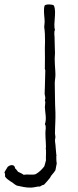

<svg xmlns="http://www.w3.org/2000/svg" viewBox="-47 -716 356 873"><path d="M156 -691C153 -683 153 -674 153 -665C153 -649 156 -632 156 -616C156 -609 154 -601 154 -593C155 -583 157 -573 157 -563C158 -540 158 -517 157 -497C157 -468 158 -437 157 -407C155 -406 159 -399 159 -396L157 -319C157 -310 156 -300 156 -292C156 -284 159 -277 159 -270C159 -266 158 -263 157 -260C157 -257 159 -254 159 -251C159 -243 157 -236 157 -229C158 -203 166 -176 157 -151C161 -147 161 -140 161 -132C157 -104 162 -75 162 -47C162 -45 161 -44 161 -41C161 -38 162 -36 162 -35C163 -16 161 -3 162 13C159 21 158 32 154 41C143 55 131 67 115 76C98 81 79 75 61 79C53 73 43 69 35 65C30 60 28 54 22 50C20 41 18 36 9 35C1 33 -13 41 -14 46C-18 54 -24 60 -27 69C-23 72 -24 80 -24 87C-18 96 -8 103 1 109C12 114 18 123 30 128C49 132 72 138 94 137C109 137 122 131 135 132C140 129 145 125 153 124C162 115 171 104 180 93C186 79 198 71 205 58L211 27C209 17 209 4 209 -8C212 -9 209 -10 209 -13L206 -46C206 -57 203 -68 203 -79C203 -84 205 -88 205 -93C205 -98 203 -103 203 -109C203 -141 206 -173 205 -205C204 -227 203 -249 203 -271C203 -294 202 -315 202 -337C202 -350 205 -363 205 -375C205 -397 202 -418 202 -440C201 -452 203 -463 203 -475C203 -485 202 -497 202 -508C201 -526 202 -544 200 -561C200 -569 200 -576 203 -580C198 -596 201 -615 202 -632C203 -652 206 -672 198 -691C191 -697 163 -698 156 -691Z"/></svg>

Font: FuturaRener
Style: Light
Weight: 300
Designer: BSozoo
Foundry: BSozoo
Version: Version 1.0